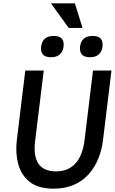

<svg xmlns="http://www.w3.org/2000/svg" viewBox="-20 -1124 691 1154"><path d="M430 -1104 476 -956H393L286 -1104ZM227 -843Q235 -908 303 -908Q370 -908 362 -843Q358 -813 339 -796.5Q320 -780 288 -780Q252 -780 238 -796.5Q224 -813 227 -843ZM461 -843Q469 -908 537 -908Q604 -908 596 -843Q592 -813 573 -796.5Q554 -780 522 -780Q486 -780 472 -796.5Q458 -813 461 -843ZM81 -281 132 -700H243L191 -276Q169 -94 317 -94Q389 -94 432.5 -140.5Q476 -187 488 -280L539 -700H650L599 -281Q592 -223 571 -171Q550 -119 514 -78Q478 -37 425 -13.5Q372 10 302 10Q210 10 158.5 -31Q107 -72 89.5 -138Q72 -204 81 -281Z"/></svg>

Font: Haskoy SemiBold
Style: Italic
Weight: 600
Designer: Ertekin Erdin
Foundry: Ertekin Erdin
Version: Version 2.000; ttfautohint (v1.8.4.7-5d5b)